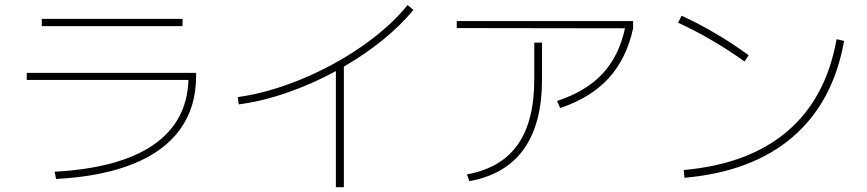

<svg xmlns="http://www.w3.org/2000/svg" viewBox="-20 -744 3497 774"><path d="M739.7 -421.9H87.9V-450.2H770.5V-436.5Q770.5 -312 706.1 -222.7Q641.6 -133.3 515.6 -82.8Q389.6 -32.2 206.1 -22.5L200.2 -51.8Q461.4 -65.9 597.9 -159.7Q734.4 -253.4 739.7 -421.9ZM148.4 -668H715.8V-638.7H148.4Z M1623 -723.6 1646.5 -704.1Q1595.7 -642.1 1523.7 -583.5Q1451.7 -524.9 1366.2 -475.6V10.7H1334V-457.5Q1238.3 -405.3 1137.2 -370.4Q1036.1 -335.4 942.4 -323.2L938.5 -352.5Q1060.5 -369.6 1192.1 -423.6Q1323.7 -477.5 1437.7 -556.4Q1551.8 -635.3 1623 -723.6Z M2133.8 -423.8V-572.3H2165V-423.8Q2165 -245.6 2091.6 -142.8Q2018.1 -40 1872.1 -13.7L1862.3 -41Q1999.5 -65.9 2066.7 -160.4Q2133.8 -254.9 2133.8 -423.8ZM1821.3 -659.2H2532.2V-629.9Q2505.9 -507.8 2433.6 -428.7Q2361.3 -349.6 2238.3 -308.6L2225.6 -336.9Q2342.3 -375.5 2408.7 -446.5Q2475.1 -517.6 2499.5 -629.9L1821.3 -630.9Z M3352.5 -585.9 3382.8 -579.1Q3338.9 -332 3175.3 -191.7Q3011.7 -51.3 2739.3 -27.3L2736.3 -58.6Q2998.5 -82 3154.3 -215.1Q3310.1 -348.1 3352.5 -585.9ZM2713.9 -652.3 2727.5 -680.7Q2867.7 -616.2 2998 -521.5L2981.4 -496.1Q2854 -587.4 2713.9 -652.3Z"/></svg>

Font: Pretendard GOV Thin
Style: Regular
Weight: 100
Designer: Base glyphs from Inter by Rasmus Andersson; Hangeul glyphs from Noto Sans CJK(Source Han Sans) by Jang Soo-young and Kan
Foundry: Kil Hyung-jin
Version: Version 1.309